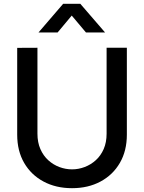

<svg xmlns="http://www.w3.org/2000/svg" viewBox="-20 -970 754 1005"><path d="M181.5 -800 310.5 -950H400.5L530 -800H430L355.5 -888.5L281.5 -800ZM357 15Q272.5 15 207.8 -19.8Q143 -54.5 106.5 -117.2Q70 -180 70 -265V-719.5L176 -720V-270.5Q176 -224.5 191.5 -189.5Q207 -154.5 233 -131Q259 -107.5 291.2 -95.5Q323.5 -83.5 357 -83.5Q391 -83.5 423.2 -95.8Q455.5 -108 481.5 -131.5Q507.5 -155 522.8 -190Q538 -225 538 -270.5V-720H644V-265Q644 -180.5 607.5 -117.5Q571 -54.5 506.2 -19.8Q441.5 15 357 15Z"/></svg>

Font: Manrope ExtraLight SemiBold
Style: Regular
Weight: 600
Version: Version 4.504